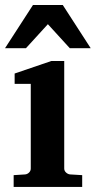

<svg xmlns="http://www.w3.org/2000/svg" viewBox="-22 -742 380 762"><path d="M32.2 0V-46.9L78.1 -49.8Q86.9 -50.8 93.5 -57.4Q100.1 -64 100.1 -73.2V-409.2H36.1V-450.2L182.1 -500H232.9V-73.2Q232.9 -64 240 -57.4Q247.1 -50.8 255.9 -49.8L304.2 -46.9V0ZM254.9 -550.8 168 -646 81.1 -550.8H-2L108.9 -722.2H227.1L337.9 -550.8Z"/></svg>

Font: Charis SIL
Style: Bold
Weight: 700
Foundry: SIL International
Version: Version 4.112